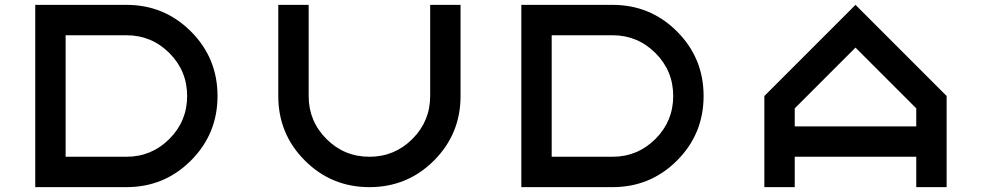

<svg xmlns="http://www.w3.org/2000/svg" viewBox="-20 -770 4040 790"><path d="M500 -750Q656.2 -750 765.6 -640.6Q875 -531.2 875 -375Q875 -218.8 765.6 -109.4Q656.2 0 500 0H125V-750ZM500 -125Q603.5 -125 676.8 -198.2Q750 -271.5 750 -375Q750 -478.5 676.8 -551.8Q603.5 -625 500 -625H250V-125Z M1125 -375V-750H1250V-375Q1250 -271.5 1323.2 -198.2Q1396.5 -125 1500 -125Q1603.5 -125 1676.8 -198.2Q1750 -271.5 1750 -375V-750H1875V-375Q1875 -218.8 1765.6 -109.4Q1656.2 0 1500 0Q1343.8 0 1234.4 -109.4Q1125 -218.8 1125 -375Z M2500 -750Q2656.2 -750 2765.6 -640.6Q2875 -531.2 2875 -375Q2875 -218.8 2765.6 -109.4Q2656.2 0 2500 0H2125V-750ZM2500 -125Q2603.5 -125 2676.8 -198.2Q2750 -271.5 2750 -375Q2750 -478.5 2676.8 -551.8Q2603.5 -625 2500 -625H2250V-125Z M3875 0H3750V-125H3250V0H3125V-375L3500 -750L3875 -375ZM3750 -250V-324.2L3500 -574.2L3250 -324.2V-250Z"/></svg>

Font: Xanmono
Style: Regular
Weight: 400
Designer: GGBotNet
Foundry: GGBotNet
Version: 1.00